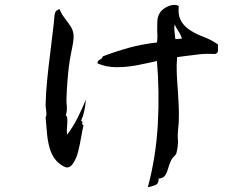

<svg xmlns="http://www.w3.org/2000/svg" viewBox="-20 -738 1040 800"><path d="M889 -552Q888 -549 888 -545.5Q888 -542 888 -538Q889 -530 887.5 -523Q886 -516 876 -513Q842 -515 813 -512Q784 -509 756 -505Q746 -504 737 -502.5Q728 -501 718 -500Q715 -467 716.5 -432Q718 -397 721 -362Q723 -331 724.5 -300Q726 -269 725 -239Q725 -232 724.5 -224.5Q724 -217 723 -210Q722 -196 721 -183.5Q720 -171 721 -161Q723 -148 720.5 -129Q718 -110 715 -100Q713 -93 705 -86Q697 -79 692 -68Q685 -53 680.5 -36Q676 -19 668 -7Q660 5 641 6Q642 28 625.5 34Q609 40 596 42Q630 -85 637.5 -219.5Q645 -354 634 -484Q596 -475 552.5 -466.5Q509 -458 466 -458Q423 -458 386 -474Q386 -481 389.5 -484.5Q393 -488 397 -490Q401 -492 404 -495Q407 -498 408 -503Q460 -523 515.5 -538.5Q571 -554 634 -561Q636 -574 636 -586.5Q636 -599 635 -612Q635 -631 635.5 -648.5Q636 -666 644 -681Q650 -693 664.5 -703Q679 -713 695.5 -716.5Q712 -720 725 -713Q721 -679 731.5 -657Q742 -635 761 -620Q789 -599 825.5 -585.5Q862 -572 889 -552ZM338 -323Q338 -323 336.5 -309Q335 -295 331 -275Q327 -255 318 -235Q325 -231 323 -225Q321 -219 328 -216Q323 -195 318 -165.5Q313 -136 305.5 -106Q298 -76 283 -55Q268 -34 249 -43Q230 -52 215 -68Q195 -91 186.5 -122Q178 -153 175.5 -186.5Q173 -220 170 -248Q174 -256 173.5 -264Q173 -272 172 -281Q171 -286 170.5 -291.5Q170 -297 170 -303Q171 -351 177 -410Q183 -469 191 -531Q199 -593 205 -648Q205 -652 205.5 -656Q206 -660 206 -663Q207 -677 210 -686Q213 -695 228 -700Q235 -682 247.5 -665.5Q260 -649 271.5 -632.5Q283 -616 286 -597Q288 -584 285 -564Q282 -544 277 -521Q274 -507 271.5 -491.5Q269 -476 267 -461Q263 -427 260.5 -393.5Q258 -360 257 -326Q257 -319 257 -313Q257 -307 258 -301Q259 -290 258.5 -279.5Q258 -269 254 -258Q260 -253 260.5 -242.5Q261 -232 260 -219Q259 -209 258.5 -198Q258 -187 260 -177Q284 -209 303 -246.5Q322 -284 338 -323ZM738 -577Q733 -594 724 -607Q715 -620 708 -635Q705 -627 707 -608.5Q709 -590 710 -580Q711 -576 711 -575Z"/></svg>

Font: Yuji Syuku
Style: Regular
Weight: 400
Designer: Kataoka Yuji
Foundry: Kinuta Font Factory
Version: Version 3.002